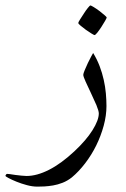

<svg xmlns="http://www.w3.org/2000/svg" viewBox="-93 -426 466 712"><path d="M302.7 -361.3Q302.7 -358.9 296.6 -348.4Q290.5 -337.9 283 -326.2Q275.4 -314.5 268.1 -305.2Q260.7 -295.9 257.3 -295.9Q255.9 -295.9 246.1 -301.8L225.6 -315.4Q214.8 -323.2 206.1 -330.6Q197.3 -337.9 197.3 -340.8Q197.3 -343.3 203.6 -353.5L217.8 -375.5Q225.1 -387.2 232.7 -396.5Q240.2 -405.8 242.2 -405.8Q244.6 -405.8 254.6 -399.7Q264.6 -393.6 275.4 -385.5Q286.1 -377.4 294.4 -370.1Q302.7 -362.8 302.7 -361.3ZM301.8 -32.7Q301.8 2.4 291.5 40.3Q281.2 78.1 263.9 113.3Q246.6 148.4 222.9 179.4Q199.2 210.4 173.3 231.9Q157.2 244.6 139.2 251.7Q121.1 258.8 103.8 261.7Q86.4 264.6 71.3 265.4Q56.2 266.1 45.4 266.1Q27.3 266.1 6.6 260.5Q-14.2 254.9 -31.7 247.8Q-49.3 240.7 -61 234.4Q-72.8 228 -72.8 226.6Q-72.8 224.6 -70.8 221.7Q-68.8 218.8 -66.9 218.8Q-65.9 218.8 -56.6 219.7L-36.6 222.7Q-25.4 224.1 -13.7 225.3Q-2 226.6 5.4 226.6Q43.5 226.6 88.4 203.9Q133.3 181.2 182.6 135.3Q226.6 94.2 250 56.9Q273.4 19.5 273.4 -5.4Q273.4 -14.6 264.6 -36.1L244.6 -80.1L224.6 -123Q215.8 -142.6 215.8 -148.4Q215.8 -153.3 221.2 -166Q226.6 -178.7 232.9 -192.4Q239.3 -206.1 245.4 -217Q251.5 -228 252.4 -229.5Q266.6 -206.5 276.4 -180.9Q286.1 -155.3 291.7 -129.9Q297.4 -104.5 299.6 -79.6Q301.8 -54.7 301.8 -32.7Z"/></svg>

Font: Simplified Naskh
Style: Regular
Weight: 400
Designer: SIL International
Foundry: Arabeyes
Version: 1.02_alpha